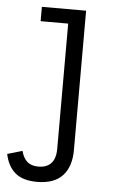

<svg xmlns="http://www.w3.org/2000/svg" viewBox="-114 -569 489 826"><g transform="rotate(5 131.0 -156.0)"><path d="M33 -532.5H224V69.5Q224 140.5 187.8 180Q151.5 219.5 77.5 219.5Q15.5 219.5 -17.2 191.2Q-50 163 -60.5 111L4 92Q12 123 29.5 138.2Q47 153.5 78 153.5Q113.5 153.5 132.8 132.8Q152 112 152 69.5V-470.5H33Z"/></g></svg>

Font: Hepta Slab ExtraLight
Style: Regular
Weight: 400
Version: Version 1.102